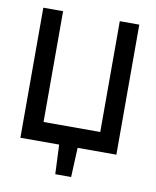

<svg xmlns="http://www.w3.org/2000/svg" viewBox="-73 -557 590 727"><g transform="rotate(10 222.0 -193.5)"><path d="M404 -500H329V-74H111V-500H35V0H184L189 113H250L255 0H404Z"/></g></svg>

Font: Advent Pro Medium
Style: Regular
Weight: 500
Designer: VivaRado, Andreas Kalpakidis
Foundry: VivaRado, Andreas Kalpakidis
Version: Version 3.000